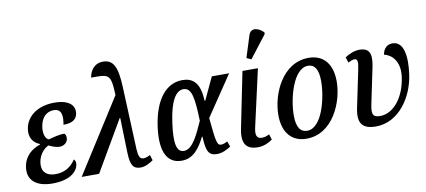

<svg xmlns="http://www.w3.org/2000/svg" viewBox="-73 -1072 2983 1346"><g transform="rotate(-10 1419.0 -399.5)"><path d="M207 10C326 10 384 -39 393 -91C397 -110 390 -123 382 -130C347 -76 298 -51 240 -51C164 -51 138 -95 148 -154C159 -213 196 -244 223 -258C254 -243 279 -235 300 -235C330 -235 355 -254 359 -280C362 -300 356 -313 347 -320C317 -320 275 -311 234 -299C210 -307 195 -348 205 -400C215 -458 251 -495 302 -495C358 -495 365 -449 353 -382C423 -382 447 -408 454 -445C462 -495 429 -546 315 -546C207 -546 118 -493 102 -398C92 -339 118 -297 167 -278L166 -274C110 -255 56 -216 43 -139C28 -54 79 10 207 10Z M415 0H539L749 -360H753L760 -111C763 -21 782 7 835 7C869 7 902 -13 925 -29L913 -68C896 -59 879 -53 865 -53C839 -53 830 -74 827 -126L808 -576C802 -714 775 -770 702 -770C636 -770 608 -718 601 -674C727 -674 742 -680 748 -524Z M1126 10C1210 10 1256 -55 1294 -131H1298C1302 -28 1318 7 1378 7C1417 7 1454 -13 1477 -29L1463 -68C1449 -60 1431 -53 1418 -53C1387 -53 1383 -85 1367 -251L1559 -536H1436L1361 -376H1356C1352 -510 1297 -546 1227 -546C1116 -546 1029 -451 1001 -257C974 -65 1032 10 1126 10ZM1153 -55C1101 -55 1086 -118 1107 -266C1127 -410 1168 -482 1223 -482C1283 -482 1294 -408 1299 -244C1262 -164 1219 -55 1153 -55Z M1730 -605 1852 -763 1853 -775C1818 -812 1763 -828 1746 -775L1697 -620ZM1669 10C1710 10 1745 -7 1773 -26L1761 -66C1741 -56 1727 -51 1707 -51C1672 -51 1660 -75 1673 -131L1764 -536H1654L1573 -136C1553 -34 1587 10 1669 10Z M2015 10C2204 10 2292 -205 2292 -349C2292 -489 2218 -546 2126 -546C1939 -546 1848 -337 1848 -187C1848 -55 1916 10 2015 10ZM2029 -44C1983 -44 1954 -78 1954 -166C1954 -285 2007 -492 2112 -492C2157 -492 2185 -458 2185 -370C2185 -254 2136 -44 2029 -44Z M2509 10C2670 10 2779 -148 2801 -309C2819 -437 2803 -544 2722 -544C2686 -544 2658 -520 2651 -476C2702 -465 2763 -413 2746 -297C2726 -158 2646 -57 2550 -57C2488 -57 2492 -94 2505 -157L2555 -397C2573 -481 2569 -540 2487 -540C2450 -540 2413 -524 2383 -504L2396 -465C2413 -474 2428 -480 2440 -480C2466 -480 2466 -456 2454 -400L2401 -145C2378 -40 2407 10 2509 10Z"/></g></svg>

Font: Noto Serif Condensed Medium
Style: Italic
Weight: 500
Width: 3
Italic angle: -12°
Designer: Monotype Design Team
Foundry: Monotype Imaging Inc.
Version: Version 2.013